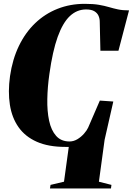

<svg xmlns="http://www.w3.org/2000/svg" viewBox="-20 -774 710 1026"><path d="M247 233 250 214 322 197 347.5 11Q343 11 338.2 11Q333.5 11 329 11Q238.5 11 176.5 -16.5Q114.5 -44 79 -94.5Q43.5 -145 32.8 -214.2Q22 -283.5 33.5 -367Q46.5 -457 81 -528.5Q115.5 -600 168 -650.2Q220.5 -700.5 287.8 -727Q355 -753.5 433 -753.5Q479 -753.5 509 -748.2Q539 -743 562.5 -736Q586 -729 610.5 -723.8Q635 -718.5 669.5 -718.5L613 -503H516.5L513 -658Q513 -674.5 506.5 -689.5Q500 -704.5 484.2 -714Q468.5 -723.5 440 -723.5Q391 -723.5 353.2 -688Q315.5 -652.5 288.2 -576.8Q261 -501 244 -379Q234 -309.5 232.8 -244.8Q231.5 -180 242.5 -128.8Q253.5 -77.5 280 -47.8Q306.5 -18 351.5 -18Q373.5 -18 393.8 -30.2Q414 -42.5 429.2 -60Q444.5 -77.5 451 -92L513.5 -236.5L585.5 -231.5L539 -27L508.5 197L575.5 214L573 233Z"/></svg>

Font: Merriweather 144pt Black
Style: Italic
Weight: 900
Italic angle: -7.8°
Version: Version 2.101